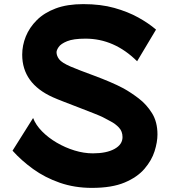

<svg xmlns="http://www.w3.org/2000/svg" viewBox="-20 -834 829 934"><path d="M427 80Q343 80 271 55Q199 30 141.5 -11.5Q84 -53 41 -101L141 -260Q154 -226 184.5 -195Q215 -164 256 -140Q297 -116 342.5 -102Q388 -88 432 -88Q498 -88 537 -109.5Q576 -131 576 -167Q576 -195 558.5 -213.5Q541 -232 518.5 -243.5Q496 -255 480 -264Q468 -270 436.5 -282.5Q405 -295 366 -310Q327 -325 292 -338.5Q257 -352 237 -361Q88 -428 88 -568Q88 -613 105.5 -656.5Q123 -700 159 -736Q195 -772 251 -793Q307 -814 385 -814Q470 -814 536 -795.5Q602 -777 652.5 -749Q703 -721 739 -690L647 -536Q536 -646 396 -646Q337 -646 306.5 -633.5Q276 -621 265.5 -605.5Q255 -590 255 -580Q255 -563 267.5 -546Q280 -529 324 -510Q342 -502 372.5 -490.5Q403 -479 440.5 -465Q478 -451 514.5 -435.5Q551 -420 581 -404Q617 -384 655 -355Q693 -326 719.5 -283.5Q746 -241 746 -180Q746 -143 732 -98.5Q718 -54 683 -13Q648 28 586 54Q524 80 427 80Z"/></svg>

Font: Mochiy Pop One
Style: Regular
Weight: 400
Designer: FONTDASU
Foundry: FONTDASU / Google Inc. / Adobe
Version: Version 2.000